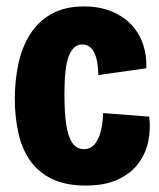

<svg xmlns="http://www.w3.org/2000/svg" viewBox="-20 -563 493 596"><path d="M246 13Q184 13 141.5 -7.5Q99 -28 73.5 -64.5Q48 -101 37 -150.5Q26 -200 26 -257Q26 -313 37 -364.5Q48 -416 73 -456Q98 -496 139.5 -519.5Q181 -543 241 -543Q289 -543 326.5 -527.5Q364 -512 388.5 -485.5Q413 -459 424.5 -424Q436 -389 434 -351L285 -330Q285 -357 280 -378.5Q275 -400 264 -412.5Q253 -425 235 -425Q221 -425 210.5 -415.5Q200 -406 193 -387.5Q186 -369 183 -339.5Q180 -310 180 -269Q180 -215 185.5 -177Q191 -139 204.5 -119.5Q218 -100 240 -100Q263 -100 276 -118Q289 -136 294.5 -162.5Q300 -189 300 -212L443 -201Q448 -163 440.5 -125.5Q433 -88 410.5 -57Q388 -26 347.5 -6.5Q307 13 246 13Z"/></svg>

Font: Bricolage Grotesque Condensed ExtraBold
Style: Regular
Weight: 800
Width: 3
Designer: Mathieu Triay
Foundry: Atelier Triay
Version: Version 1.000;gftools[0.9.30]